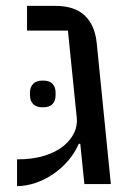

<svg xmlns="http://www.w3.org/2000/svg" viewBox="-20 -626 465 653"><path d="M126 -261Q103 -261 92.5 -272.5Q82 -284 82 -301V-312Q82 -329 92.5 -340.5Q103 -352 126 -352Q149 -352 159 -340.5Q169 -329 169 -312V-301Q169 -284 159 -272.5Q149 -261 126 -261ZM253 -137H248Q234 -105 211 -78.5Q188 -52 159.5 -33Q131 -14 99.5 -3.5Q68 7 38 7V-84Q92 -84 131.5 -96.5Q171 -109 196 -129.5Q221 -150 232.5 -175Q244 -200 241 -226L211 -522H72V-606H168Q234 -606 268.5 -573Q303 -540 309 -479L357 0H267Z"/></svg>

Font: IBM Plex Sans Hebrew Text
Style: Regular
Weight: 450
Designer: Mike Abbink, Paul van der Laan, Pieter van Rosmalen, Yanek Iontef
Foundry: Bold Monday
Version: Version 1.2